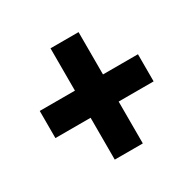

<svg xmlns="http://www.w3.org/2000/svg" viewBox="-115 -715 728 723"><g transform="rotate(-30 249.0 -354.0)"><path d="M310 -412H462V-294H310V-112H188V-294H35V-412H188V-596H310Z"/></g></svg>

Font: Noto Sans Display Condensed ExtraBold
Style: Regular
Weight: 800
Width: 3
Designer: Monotype Design Team
Foundry: Monotype Imaging Inc.
Version: Version 2.003